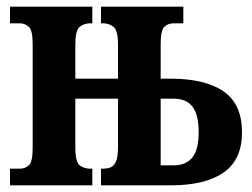

<svg xmlns="http://www.w3.org/2000/svg" viewBox="-20 -556 757 576"><path d="M10 0V-50H40Q55 -50 66.5 -60Q78 -70 78 -113V-423Q78 -465 66.5 -475.5Q55 -486 40 -486H10V-536H257V-486H250Q232 -486 219 -475.5Q206 -465 206 -422V-320H334V-422Q334 -465 320.5 -475.5Q307 -486 290 -486H283V-536H530V-486H500Q484 -486 473 -475.5Q462 -465 462 -423V-320H492Q595 -320 650.5 -282Q706 -244 706 -159Q706 -77 651 -38.5Q596 0 492 0H283V-50H290Q301 -50 311 -53.5Q321 -57 327.5 -70.5Q334 -84 334 -114V-260H206V-114Q206 -69 219.5 -59.5Q233 -50 250 -50H257V0ZM462 -60H501Q538 -60 557 -83.5Q576 -107 576 -159Q576 -212 557.5 -236Q539 -260 501 -260H462Z"/></svg>

Font: Noto Serif ExtraCondensed
Style: Bold
Weight: 700
Width: 2
Designer: Monotype Design Team
Foundry: Monotype Imaging Inc.
Version: Version 2.014; ttfautohint (v1.8.4.7-5d5b)